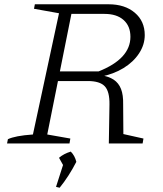

<svg xmlns="http://www.w3.org/2000/svg" viewBox="-20 -671 761 898"><path d="M13 0 17 -20Q34 -28 62.5 -33.5Q91 -39 134 -42L256 -609L139 -630L143 -651H488Q564 -651 610.5 -611.5Q657 -572 657 -507Q657 -462 630.5 -421.5Q604 -381 557.5 -352.5Q511 -324 449 -312V-320Q488 -314 511.5 -298.5Q535 -283 546 -255Q557 -227 556 -182L557 -44L651 -23L647 0H489L492 -182Q493 -243 470 -267.5Q447 -292 390 -292H226L235 -337H441Q590 -396 590 -499Q590 -549 558 -577.5Q526 -606 469 -606H314L201 -42L309 -23L305 0ZM242 203 277 94 337 86Q302 154 259 207ZM284 117 256 67Q278 48 311 38Q330 57 337 86Z"/></svg>

Font: Piazzolla Thin ExtraLight
Style: Italic
Weight: 250
Italic angle: -11.3°
Version: Version 2.005